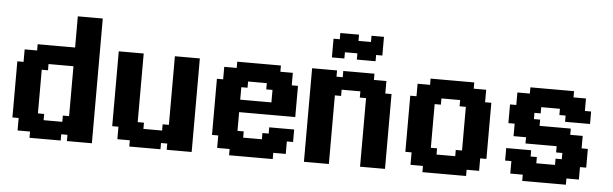

<svg xmlns="http://www.w3.org/2000/svg" viewBox="-43 -760 2881 902"><g transform="rotate(5 1397.0 -309.0)"><path d="M411.8 -588.2V-558.8H382.4V-588.2ZM382.4 -588.2V-558.8H352.9V-588.2ZM352.9 -588.2V-558.8H323.5V-588.2ZM323.5 -588.2V-558.8H294.1V-588.2ZM323.5 -558.8V-529.4H294.1V-558.8ZM323.5 -529.4V-500H294.1V-529.4ZM352.9 -529.4V-500H323.5V-529.4ZM382.4 -529.4V-500H352.9V-529.4ZM382.4 -558.8V-529.4H352.9V-558.8ZM411.8 -558.8V-529.4H382.4V-558.8ZM352.9 -558.8V-529.4H323.5V-558.8ZM411.8 -529.4V-500H382.4V-529.4ZM411.8 -500V-470.6H382.4V-500ZM411.8 -470.6V-441.2H382.4V-470.6ZM382.4 -470.6V-441.2H352.9V-470.6ZM352.9 -470.6V-441.2H323.5V-470.6ZM323.5 -470.6V-441.2H294.1V-470.6ZM323.5 -500V-470.6H294.1V-500ZM352.9 -500V-470.6H323.5V-500ZM382.4 -500V-470.6H352.9V-500ZM411.8 -441.2V-411.8H382.4V-441.2ZM382.4 -441.2V-411.8H352.9V-441.2ZM352.9 -441.2V-411.8H323.5V-441.2ZM411.8 -382.4V-352.9H382.4V-382.4ZM411.8 -411.8V-382.4H382.4V-411.8ZM352.9 -29.4V0H323.5V-29.4ZM382.4 -29.4V0H352.9V-29.4ZM411.8 -58.8V-29.4H382.4V-58.8ZM411.8 -88.2V-58.8H382.4V-88.2ZM411.8 -29.4V0H382.4V-29.4ZM264.7 -441.2V-411.8H235.3V-441.2ZM323.5 -441.2V-411.8H294.1V-441.2ZM235.3 -441.2V-411.8H205.9V-441.2ZM205.9 -441.2V-411.8H176.5V-441.2ZM176.5 -441.2V-411.8H147.1V-441.2ZM147.1 -441.2V-411.8H117.6V-441.2ZM117.6 -411.8V-382.4H88.2V-411.8ZM147.1 -411.8V-382.4H117.6V-411.8ZM147.1 -382.4V-352.9H117.6V-382.4ZM88.2 -411.8V-382.4H58.8V-411.8ZM88.2 -382.4V-352.9H58.8V-382.4ZM117.6 -382.4V-352.9H88.2V-382.4ZM147.1 -352.9V-323.5H117.6V-352.9ZM176.5 -352.9V-323.5H147.1V-352.9ZM117.6 -352.9V-323.5H88.2V-352.9ZM88.2 -352.9V-323.5H58.8V-352.9ZM58.8 -352.9V-323.5H29.4V-352.9ZM58.8 -323.5V-294.1H29.4V-323.5ZM58.8 -294.1V-264.7H29.4V-294.1ZM58.8 -264.7V-235.3H29.4V-264.7ZM58.8 -235.3V-205.9H29.4V-235.3ZM58.8 -205.9V-176.5H29.4V-205.9ZM58.8 -176.5V-147.1H29.4V-176.5ZM58.8 -147.1V-117.6H29.4V-147.1ZM58.8 -117.6V-88.2H29.4V-117.6ZM88.2 -117.6V-88.2H58.8V-117.6ZM88.2 -88.2V-58.8H58.8V-88.2ZM88.2 -58.8V-29.4H58.8V-58.8ZM117.6 -58.8V-29.4H88.2V-58.8ZM147.1 -58.8V-29.4H117.6V-58.8ZM176.5 -88.2V-58.8H147.1V-88.2ZM176.5 -117.6V-88.2H147.1V-117.6ZM147.1 -117.6V-88.2H117.6V-117.6ZM147.1 -88.2V-58.8H117.6V-88.2ZM117.6 -88.2V-58.8H88.2V-88.2ZM117.6 -117.6V-88.2H88.2V-117.6ZM117.6 -147.1V-117.6H88.2V-147.1ZM147.1 -147.1V-117.6H117.6V-147.1ZM147.1 -176.5V-147.1H117.6V-176.5ZM147.1 -205.9V-176.5H117.6V-205.9ZM147.1 -235.3V-205.9H117.6V-235.3ZM147.1 -264.7V-235.3H117.6V-264.7ZM147.1 -294.1V-264.7H117.6V-294.1ZM147.1 -323.5V-294.1H117.6V-323.5ZM117.6 -323.5V-294.1H88.2V-323.5ZM117.6 -294.1V-264.7H88.2V-294.1ZM117.6 -264.7V-235.3H88.2V-264.7ZM117.6 -235.3V-205.9H88.2V-235.3ZM117.6 -205.9V-176.5H88.2V-205.9ZM117.6 -176.5V-147.1H88.2V-176.5ZM88.2 -147.1V-117.6H58.8V-147.1ZM88.2 -176.5V-147.1H58.8V-176.5ZM88.2 -205.9V-176.5H58.8V-205.9ZM88.2 -235.3V-205.9H58.8V-235.3ZM88.2 -264.7V-235.3H58.8V-264.7ZM88.2 -294.1V-264.7H58.8V-294.1ZM88.2 -323.5V-294.1H58.8V-323.5ZM176.5 -58.8V-29.4H147.1V-58.8ZM176.5 -29.4V0H147.1V-29.4ZM147.1 -29.4V0H117.6V-29.4ZM205.9 -29.4V0H176.5V-29.4ZM235.3 -29.4V0H205.9V-29.4ZM264.7 -29.4V0H235.3V-29.4ZM323.5 -29.4V0H294.1V-29.4ZM323.5 -58.8V-29.4H294.1V-58.8ZM352.9 -58.8V-29.4H323.5V-58.8ZM382.4 -58.8V-29.4H352.9V-58.8ZM382.4 -294.1V-264.7H352.9V-294.1ZM382.4 -323.5V-294.1H352.9V-323.5ZM411.8 -352.9V-323.5H382.4V-352.9ZM382.4 -382.4V-352.9H352.9V-382.4ZM352.9 -411.8V-382.4H323.5V-411.8ZM323.5 -411.8V-382.4H294.1V-411.8ZM294.1 -411.8V-382.4H264.7V-411.8ZM294.1 -382.4V-352.9H264.7V-382.4ZM323.5 -352.9V-323.5H294.1V-352.9ZM352.9 -352.9V-323.5H323.5V-352.9ZM323.5 -323.5V-294.1H294.1V-323.5ZM323.5 -294.1V-264.7H294.1V-294.1ZM323.5 -264.7V-235.3H294.1V-264.7ZM264.7 -88.2V-58.8H235.3V-88.2ZM235.3 -88.2V-58.8H205.9V-88.2ZM205.9 -88.2V-58.8H176.5V-88.2ZM205.9 -58.8V-29.4H176.5V-58.8ZM235.3 -58.8V-29.4H205.9V-58.8ZM264.7 -58.8V-29.4H235.3V-58.8ZM294.1 -58.8V-29.4H264.7V-58.8ZM323.5 -88.2V-58.8H294.1V-88.2ZM352.9 -88.2V-58.8H323.5V-88.2ZM352.9 -294.1V-264.7H323.5V-294.1ZM352.9 -323.5V-294.1H323.5V-323.5ZM352.9 -382.4V-352.9H323.5V-382.4ZM323.5 -382.4V-352.9H294.1V-382.4ZM264.7 -411.8V-382.4H235.3V-411.8ZM235.3 -411.8V-382.4H205.9V-411.8ZM205.9 -411.8V-382.4H176.5V-411.8ZM176.5 -411.8V-382.4H147.1V-411.8ZM176.5 -382.4V-352.9H147.1V-382.4ZM205.9 -382.4V-352.9H176.5V-382.4ZM235.3 -382.4V-352.9H205.9V-382.4ZM264.7 -382.4V-352.9H235.3V-382.4ZM382.4 -411.8V-382.4H352.9V-411.8ZM382.4 -88.2V-58.8H352.9V-88.2ZM382.4 -352.9V-323.5H352.9V-352.9ZM411.8 -323.5V-294.1H382.4V-323.5ZM411.8 -294.1V-264.7H382.4V-294.1ZM411.8 -117.6V-88.2H382.4V-117.6ZM382.4 -117.6V-88.2H352.9V-117.6ZM352.9 -117.6V-88.2H323.5V-117.6ZM323.5 -117.6V-88.2H294.1V-117.6ZM352.9 -264.7V-235.3H323.5V-264.7ZM382.4 -264.7V-235.3H352.9V-264.7ZM411.8 -264.7V-235.3H382.4V-264.7ZM411.8 -235.3V-205.9H382.4V-235.3ZM411.8 -205.9V-176.5H382.4V-205.9ZM411.8 -176.5V-147.1H382.4V-176.5ZM382.4 -176.5V-147.1H352.9V-176.5ZM382.4 -147.1V-117.6H352.9V-147.1ZM352.9 -147.1V-117.6H323.5V-147.1ZM411.8 -147.1V-117.6H382.4V-147.1ZM323.5 -147.1V-117.6H294.1V-147.1ZM323.5 -176.5V-147.1H294.1V-176.5ZM323.5 -205.9V-176.5H294.1V-205.9ZM323.5 -235.3V-205.9H294.1V-235.3ZM352.9 -235.3V-205.9H323.5V-235.3ZM382.4 -235.3V-205.9H352.9V-235.3ZM382.4 -205.9V-176.5H352.9V-205.9ZM352.9 -176.5V-147.1H323.5V-176.5ZM352.9 -205.9V-176.5H323.5V-205.9ZM264.7 -441.2H294.1V-411.8H264.7ZM264.7 -88.2H294.1V-58.8H264.7ZM264.7 -117.6H294.1V-88.2H264.7Z M882.4 0H852.9V-29.4H882.4ZM852.9 0H823.5V-29.4H852.9ZM823.5 0H794.1V-29.4H823.5ZM882.4 -58.8H852.9V-88.2H882.4ZM882.4 -29.4H852.9V-58.8H882.4ZM823.5 -411.8H794.1V-441.2H823.5ZM852.9 -411.8H823.5V-441.2H852.9ZM882.4 -382.4H852.9V-411.8H882.4ZM882.4 -352.9H852.9V-382.4H882.4ZM882.4 -411.8H852.9V-441.2H882.4ZM735.3 0H705.9V-29.4H735.3ZM794.1 0H764.7V-29.4H794.1ZM705.9 0H676.5V-29.4H705.9ZM676.5 0H647.1V-29.4H676.5ZM647.1 0H617.6V-29.4H647.1ZM617.6 0H588.2V-29.4H617.6ZM588.2 -29.4H558.8V-58.8H588.2ZM617.6 -29.4H588.2V-58.8H617.6ZM617.6 -58.8H588.2V-88.2H617.6ZM558.8 -29.4H529.4V-58.8H558.8ZM558.8 -58.8H529.4V-88.2H558.8ZM588.2 -58.8H558.8V-88.2H588.2ZM617.6 -88.2H588.2V-117.6H617.6ZM647.1 -88.2H617.6V-117.6H647.1ZM588.2 -88.2H558.8V-117.6H588.2ZM558.8 -88.2H529.4V-117.6H558.8ZM529.4 -88.2H500V-117.6H529.4ZM529.4 -117.6H500V-147.1H529.4ZM529.4 -147.1H500V-176.5H529.4ZM529.4 -176.5H500V-205.9H529.4ZM529.4 -205.9H500V-235.3H529.4ZM529.4 -235.3H500V-264.7H529.4ZM529.4 -264.7H500V-294.1H529.4ZM529.4 -294.1H500V-323.5H529.4ZM529.4 -323.5H500V-352.9H529.4ZM558.8 -323.5H529.4V-352.9H558.8ZM558.8 -352.9H529.4V-382.4H558.8ZM558.8 -382.4H529.4V-411.8H558.8ZM588.2 -382.4H558.8V-411.8H588.2ZM617.6 -382.4H588.2V-411.8H617.6ZM617.6 -323.5H588.2V-352.9H617.6ZM617.6 -352.9H588.2V-382.4H617.6ZM588.2 -352.9H558.8V-382.4H588.2ZM588.2 -323.5H558.8V-352.9H588.2ZM588.2 -294.1H558.8V-323.5H588.2ZM617.6 -294.1H588.2V-323.5H617.6ZM617.6 -264.7H588.2V-294.1H617.6ZM617.6 -235.3H588.2V-264.7H617.6ZM617.6 -205.9H588.2V-235.3H617.6ZM617.6 -176.5H588.2V-205.9H617.6ZM617.6 -147.1H588.2V-176.5H617.6ZM617.6 -117.6H588.2V-147.1H617.6ZM588.2 -117.6H558.8V-147.1H588.2ZM588.2 -147.1H558.8V-176.5H588.2ZM588.2 -176.5H558.8V-205.9H588.2ZM588.2 -205.9H558.8V-235.3H588.2ZM588.2 -235.3H558.8V-264.7H588.2ZM588.2 -264.7H558.8V-294.1H588.2ZM558.8 -294.1H529.4V-323.5H558.8ZM558.8 -264.7H529.4V-294.1H558.8ZM558.8 -235.3H529.4V-264.7H558.8ZM558.8 -205.9H529.4V-235.3H558.8ZM558.8 -176.5H529.4V-205.9H558.8ZM558.8 -147.1H529.4V-176.5H558.8ZM558.8 -117.6H529.4V-147.1H558.8ZM617.6 -411.8H588.2V-441.2H617.6ZM794.1 -411.8H764.7V-441.2H794.1ZM794.1 -382.4H764.7V-411.8H794.1ZM823.5 -382.4H794.1V-411.8H823.5ZM852.9 -382.4H823.5V-411.8H852.9ZM852.9 -147.1H823.5V-176.5H852.9ZM852.9 -117.6H823.5V-147.1H852.9ZM882.4 -88.2H852.9V-117.6H882.4ZM852.9 -58.8H823.5V-88.2H852.9ZM823.5 -29.4H794.1V-58.8H823.5ZM794.1 -29.4H764.7V-58.8H794.1ZM764.7 -29.4H735.3V-58.8H764.7ZM764.7 -58.8H735.3V-88.2H764.7ZM764.7 -88.2H735.3V-117.6H764.7ZM794.1 -88.2H764.7V-117.6H794.1ZM823.5 -88.2H794.1V-117.6H823.5ZM794.1 -117.6H764.7V-147.1H794.1ZM794.1 -147.1H764.7V-176.5H794.1ZM794.1 -176.5H764.7V-205.9H794.1ZM794.1 -352.9H764.7V-382.4H794.1ZM823.5 -352.9H794.1V-382.4H823.5ZM823.5 -147.1H794.1V-176.5H823.5ZM823.5 -117.6H794.1V-147.1H823.5ZM823.5 -58.8H794.1V-88.2H823.5ZM794.1 -58.8H764.7V-88.2H794.1ZM735.3 -29.4H705.9V-58.8H735.3ZM705.9 -29.4H676.5V-58.8H705.9ZM676.5 -29.4H647.1V-58.8H676.5ZM647.1 -29.4H617.6V-58.8H647.1ZM647.1 -58.8H617.6V-88.2H647.1ZM676.5 -58.8H647.1V-88.2H676.5ZM705.9 -58.8H676.5V-88.2H705.9ZM735.3 -58.8H705.9V-88.2H735.3ZM852.9 -29.4H823.5V-58.8H852.9ZM852.9 -352.9H823.5V-382.4H852.9ZM852.9 -88.2H823.5V-117.6H852.9ZM882.4 -117.6H852.9V-147.1H882.4ZM882.4 -147.1H852.9V-176.5H882.4ZM882.4 -323.5H852.9V-352.9H882.4ZM852.9 -323.5H823.5V-352.9H852.9ZM823.5 -323.5H794.1V-352.9H823.5ZM794.1 -323.5H764.7V-352.9H794.1ZM823.5 -176.5H794.1V-205.9H823.5ZM852.9 -176.5H823.5V-205.9H852.9ZM882.4 -176.5H852.9V-205.9H882.4ZM882.4 -205.9H852.9V-235.3H882.4ZM882.4 -235.3H852.9V-264.7H882.4ZM882.4 -264.7H852.9V-294.1H882.4ZM852.9 -264.7H823.5V-294.1H852.9ZM852.9 -294.1H823.5V-323.5H852.9ZM823.5 -294.1H794.1V-323.5H823.5ZM882.4 -294.1H852.9V-323.5H882.4ZM794.1 -294.1H764.7V-323.5H794.1ZM794.1 -264.7H764.7V-294.1H794.1ZM794.1 -235.3H764.7V-264.7H794.1ZM794.1 -205.9H764.7V-235.3H794.1ZM823.5 -205.9H794.1V-235.3H823.5ZM852.9 -205.9H823.5V-235.3H852.9ZM852.9 -235.3H823.5V-264.7H852.9ZM823.5 -264.7H794.1V-294.1H823.5ZM823.5 -235.3H794.1V-264.7H823.5ZM588.2 -411.8H558.8V-441.2H588.2ZM558.8 -411.8H529.4V-441.2H558.8ZM529.4 -411.8H500V-441.2H529.4ZM529.4 -382.4H500V-411.8H529.4ZM529.4 -352.9H500V-382.4H529.4Z M1088.2 -441.2H1117.6V-411.8H1088.2ZM1117.6 -441.2H1147.1V-411.8H1117.6ZM1058.8 -441.2H1088.2V-411.8H1058.8ZM1147.1 -441.2H1176.5V-411.8H1147.1ZM1176.5 -441.2H1205.9V-411.8H1176.5ZM1205.9 -441.2H1235.3V-411.8H1205.9ZM1235.3 -441.2H1264.7V-411.8H1235.3ZM1264.7 -411.8H1294.1V-382.4H1264.7ZM1235.3 -411.8H1264.7V-382.4H1235.3ZM1235.3 -382.4H1264.7V-352.9H1235.3ZM1294.1 -411.8H1323.5V-382.4H1294.1ZM1294.1 -382.4H1323.5V-352.9H1294.1ZM1264.7 -382.4H1294.1V-352.9H1264.7ZM1235.3 -352.9H1264.7V-323.5H1235.3ZM1205.9 -352.9H1235.3V-323.5H1205.9ZM1264.7 -352.9H1294.1V-323.5H1264.7ZM1294.1 -352.9H1323.5V-323.5H1294.1ZM1323.5 -352.9H1352.9V-323.5H1323.5ZM1323.5 -323.5H1352.9V-294.1H1323.5ZM1323.5 -147.1H1352.9V-117.6H1323.5ZM1323.5 -117.6H1352.9V-88.2H1323.5ZM1294.1 -117.6H1323.5V-88.2H1294.1ZM1294.1 -88.2H1323.5V-58.8H1294.1ZM1294.1 -58.8H1323.5V-29.4H1294.1ZM1264.7 -58.8H1294.1V-29.4H1264.7ZM1235.3 -58.8H1264.7V-29.4H1235.3ZM1205.9 -88.2H1235.3V-58.8H1205.9ZM1205.9 -117.6H1235.3V-88.2H1205.9ZM1235.3 -117.6H1264.7V-88.2H1235.3ZM1235.3 -88.2H1264.7V-58.8H1235.3ZM1264.7 -88.2H1294.1V-58.8H1264.7ZM1264.7 -117.6H1294.1V-88.2H1264.7ZM1264.7 -147.1H1294.1V-117.6H1264.7ZM1235.3 -147.1H1264.7V-117.6H1235.3ZM1235.3 -323.5H1264.7V-294.1H1235.3ZM1264.7 -323.5H1294.1V-294.1H1264.7ZM1294.1 -147.1H1323.5V-117.6H1294.1ZM1294.1 -323.5H1323.5V-294.1H1294.1ZM1205.9 -58.8H1235.3V-29.4H1205.9ZM1205.9 -29.4H1235.3V0H1205.9ZM1235.3 -29.4H1264.7V0H1235.3ZM1176.5 -29.4H1205.9V0H1176.5ZM1147.1 -29.4H1176.5V0H1147.1ZM1117.6 -29.4H1147.1V0H1117.6ZM1088.2 -29.4H1117.6V0H1088.2ZM1058.8 -29.4H1088.2V0H1058.8ZM1058.8 -58.8H1088.2V-29.4H1058.8ZM1029.4 -58.8H1058.8V-29.4H1029.4ZM1000 -58.8H1029.4V-29.4H1000ZM1000 -88.2H1029.4V-58.8H1000ZM970.6 -117.6H1000V-88.2H970.6ZM1000 -117.6H1029.4V-88.2H1000ZM970.6 -147.1H1000V-117.6H970.6ZM970.6 -176.5H1000V-147.1H970.6ZM970.6 -205.9H1000V-176.5H970.6ZM970.6 -235.3H1000V-205.9H970.6ZM970.6 -264.7H1000V-235.3H970.6ZM970.6 -294.1H1000V-264.7H970.6ZM1000 -294.1H1029.4V-264.7H1000ZM1000 -323.5H1029.4V-294.1H1000ZM970.6 -323.5H1000V-294.1H970.6ZM970.6 -352.9H1000V-323.5H970.6ZM1000 -352.9H1029.4V-323.5H1000ZM1000 -382.4H1029.4V-352.9H1000ZM1000 -411.8H1029.4V-382.4H1000ZM1029.4 -411.8H1058.8V-382.4H1029.4ZM1058.8 -411.8H1088.2V-382.4H1058.8ZM1088.2 -411.8H1117.6V-382.4H1088.2ZM1088.2 -382.4H1117.6V-352.9H1088.2ZM1088.2 -352.9H1117.6V-323.5H1088.2ZM1058.8 -352.9H1088.2V-323.5H1058.8ZM1029.4 -352.9H1058.8V-323.5H1029.4ZM1058.8 -323.5H1088.2V-294.1H1058.8ZM1058.8 -294.1H1088.2V-264.7H1058.8ZM1058.8 -264.7H1088.2V-235.3H1058.8ZM1058.8 -235.3H1088.2V-205.9H1058.8ZM1058.8 -205.9H1088.2V-176.5H1058.8ZM1058.8 -176.5H1088.2V-147.1H1058.8ZM1058.8 -147.1H1088.2V-117.6H1058.8ZM1058.8 -117.6H1088.2V-88.2H1058.8ZM1088.2 -117.6H1117.6V-88.2H1088.2ZM1088.2 -88.2H1117.6V-58.8H1088.2ZM1117.6 -88.2H1147.1V-58.8H1117.6ZM1147.1 -88.2H1176.5V-58.8H1147.1ZM1176.5 -88.2H1205.9V-58.8H1176.5ZM1176.5 -58.8H1205.9V-29.4H1176.5ZM1147.1 -58.8H1176.5V-29.4H1147.1ZM1117.6 -58.8H1147.1V-29.4H1117.6ZM1088.2 -58.8H1117.6V-29.4H1088.2ZM1058.8 -88.2H1088.2V-58.8H1058.8ZM1029.4 -88.2H1058.8V-58.8H1029.4ZM1029.4 -117.6H1058.8V-88.2H1029.4ZM1029.4 -147.1H1058.8V-117.6H1029.4ZM1029.4 -176.5H1058.8V-147.1H1029.4ZM1000 -176.5H1029.4V-147.1H1000ZM1000 -147.1H1029.4V-117.6H1000ZM1000 -205.9H1029.4V-176.5H1000ZM1000 -235.3H1029.4V-205.9H1000ZM1000 -264.7H1029.4V-235.3H1000ZM1029.4 -264.7H1058.8V-235.3H1029.4ZM1029.4 -235.3H1058.8V-205.9H1029.4ZM1029.4 -205.9H1058.8V-176.5H1029.4ZM1029.4 -294.1H1058.8V-264.7H1029.4ZM1029.4 -323.5H1058.8V-294.1H1029.4ZM1029.4 -382.4H1058.8V-352.9H1029.4ZM1058.8 -382.4H1088.2V-352.9H1058.8ZM1117.6 -411.8H1147.1V-382.4H1117.6ZM1147.1 -411.8H1176.5V-382.4H1147.1ZM1176.5 -411.8H1205.9V-382.4H1176.5ZM1205.9 -411.8H1235.3V-382.4H1205.9ZM1205.9 -382.4H1235.3V-352.9H1205.9ZM1176.5 -382.4H1205.9V-352.9H1176.5ZM1147.1 -382.4H1176.5V-352.9H1147.1ZM1117.6 -382.4H1147.1V-352.9H1117.6ZM1323.5 -294.1H1352.9V-264.7H1323.5ZM1294.1 -294.1H1323.5V-264.7H1294.1ZM1264.7 -294.1H1294.1V-264.7H1264.7ZM1235.3 -294.1H1264.7V-264.7H1235.3ZM1323.5 -264.7H1352.9V-235.3H1323.5ZM1294.1 -264.7H1323.5V-235.3H1294.1ZM1264.7 -264.7H1294.1V-235.3H1264.7ZM1235.3 -264.7H1264.7V-235.3H1235.3ZM1205.9 -264.7H1235.3V-235.3H1205.9ZM1176.5 -264.7H1205.9V-235.3H1176.5ZM1147.1 -264.7H1176.5V-235.3H1147.1ZM1117.6 -264.7H1147.1V-235.3H1117.6ZM1088.2 -264.7H1117.6V-235.3H1088.2ZM1088.2 -235.3H1117.6V-205.9H1088.2ZM1117.6 -235.3H1147.1V-205.9H1117.6ZM1147.1 -235.3H1176.5V-205.9H1147.1ZM1176.5 -235.3H1205.9V-205.9H1176.5ZM1205.9 -235.3H1235.3V-205.9H1205.9ZM1235.3 -235.3H1264.7V-205.9H1235.3ZM1264.7 -235.3H1294.1V-205.9H1264.7ZM1294.1 -235.3H1323.5V-205.9H1294.1ZM1323.5 -235.3H1352.9V-205.9H1323.5Z M1411.8 -441.2H1441.2V-411.8H1411.8ZM1441.2 -441.2H1470.6V-411.8H1441.2ZM1470.6 -441.2H1500V-411.8H1470.6ZM1411.8 -382.4H1441.2V-352.9H1411.8ZM1411.8 -411.8H1441.2V-382.4H1411.8ZM1470.6 -29.4H1500V0H1470.6ZM1441.2 -29.4H1470.6V0H1441.2ZM1411.8 -58.8H1441.2V-29.4H1411.8ZM1411.8 -88.2H1441.2V-58.8H1411.8ZM1411.8 -29.4H1441.2V0H1411.8ZM1558.8 -441.2H1588.2V-411.8H1558.8ZM1500 -441.2H1529.4V-411.8H1500ZM1588.2 -441.2H1617.6V-411.8H1588.2ZM1617.6 -441.2H1647.1V-411.8H1617.6ZM1647.1 -441.2H1676.5V-411.8H1647.1ZM1676.5 -441.2H1705.9V-411.8H1676.5ZM1705.9 -411.8H1735.3V-382.4H1705.9ZM1676.5 -411.8H1705.9V-382.4H1676.5ZM1676.5 -382.4H1705.9V-352.9H1676.5ZM1735.3 -411.8H1764.7V-382.4H1735.3ZM1735.3 -382.4H1764.7V-352.9H1735.3ZM1705.9 -382.4H1735.3V-352.9H1705.9ZM1676.5 -352.9H1705.9V-323.5H1676.5ZM1647.1 -352.9H1676.5V-323.5H1647.1ZM1705.9 -352.9H1735.3V-323.5H1705.9ZM1735.3 -352.9H1764.7V-323.5H1735.3ZM1764.7 -352.9H1794.1V-323.5H1764.7ZM1764.7 -323.5H1794.1V-294.1H1764.7ZM1764.7 -294.1H1794.1V-264.7H1764.7ZM1764.7 -264.7H1794.1V-235.3H1764.7ZM1764.7 -235.3H1794.1V-205.9H1764.7ZM1764.7 -205.9H1794.1V-176.5H1764.7ZM1764.7 -176.5H1794.1V-147.1H1764.7ZM1764.7 -147.1H1794.1V-117.6H1764.7ZM1764.7 -117.6H1794.1V-88.2H1764.7ZM1735.3 -117.6H1764.7V-88.2H1735.3ZM1735.3 -88.2H1764.7V-58.8H1735.3ZM1735.3 -58.8H1764.7V-29.4H1735.3ZM1705.9 -58.8H1735.3V-29.4H1705.9ZM1676.5 -58.8H1705.9V-29.4H1676.5ZM1676.5 -117.6H1705.9V-88.2H1676.5ZM1676.5 -88.2H1705.9V-58.8H1676.5ZM1705.9 -88.2H1735.3V-58.8H1705.9ZM1705.9 -117.6H1735.3V-88.2H1705.9ZM1705.9 -147.1H1735.3V-117.6H1705.9ZM1676.5 -147.1H1705.9V-117.6H1676.5ZM1676.5 -176.5H1705.9V-147.1H1676.5ZM1676.5 -205.9H1705.9V-176.5H1676.5ZM1676.5 -235.3H1705.9V-205.9H1676.5ZM1676.5 -264.7H1705.9V-235.3H1676.5ZM1676.5 -294.1H1705.9V-264.7H1676.5ZM1676.5 -323.5H1705.9V-294.1H1676.5ZM1705.9 -323.5H1735.3V-294.1H1705.9ZM1705.9 -294.1H1735.3V-264.7H1705.9ZM1705.9 -264.7H1735.3V-235.3H1705.9ZM1705.9 -235.3H1735.3V-205.9H1705.9ZM1705.9 -205.9H1735.3V-176.5H1705.9ZM1705.9 -176.5H1735.3V-147.1H1705.9ZM1735.3 -147.1H1764.7V-117.6H1735.3ZM1735.3 -176.5H1764.7V-147.1H1735.3ZM1735.3 -205.9H1764.7V-176.5H1735.3ZM1735.3 -235.3H1764.7V-205.9H1735.3ZM1735.3 -264.7H1764.7V-235.3H1735.3ZM1735.3 -294.1H1764.7V-264.7H1735.3ZM1735.3 -323.5H1764.7V-294.1H1735.3ZM1676.5 -29.4H1705.9V0H1676.5ZM1500 -29.4H1529.4V0H1500ZM1500 -58.8H1529.4V-29.4H1500ZM1470.6 -58.8H1500V-29.4H1470.6ZM1441.2 -58.8H1470.6V-29.4H1441.2ZM1441.2 -294.1H1470.6V-264.7H1441.2ZM1441.2 -323.5H1470.6V-294.1H1441.2ZM1411.8 -352.9H1441.2V-323.5H1411.8ZM1441.2 -382.4H1470.6V-352.9H1441.2ZM1470.6 -411.8H1500V-382.4H1470.6ZM1500 -411.8H1529.4V-382.4H1500ZM1529.4 -411.8H1558.8V-382.4H1529.4ZM1529.4 -382.4H1558.8V-352.9H1529.4ZM1529.4 -352.9H1558.8V-323.5H1529.4ZM1500 -352.9H1529.4V-323.5H1500ZM1470.6 -352.9H1500V-323.5H1470.6ZM1500 -323.5H1529.4V-294.1H1500ZM1500 -294.1H1529.4V-264.7H1500ZM1500 -264.7H1529.4V-235.3H1500ZM1500 -88.2H1529.4V-58.8H1500ZM1470.6 -88.2H1500V-58.8H1470.6ZM1470.6 -294.1H1500V-264.7H1470.6ZM1470.6 -323.5H1500V-294.1H1470.6ZM1470.6 -382.4H1500V-352.9H1470.6ZM1500 -382.4H1529.4V-352.9H1500ZM1558.8 -411.8H1588.2V-382.4H1558.8ZM1588.2 -411.8H1617.6V-382.4H1588.2ZM1617.6 -411.8H1647.1V-382.4H1617.6ZM1647.1 -411.8H1676.5V-382.4H1647.1ZM1647.1 -382.4H1676.5V-352.9H1647.1ZM1617.6 -382.4H1647.1V-352.9H1617.6ZM1588.2 -382.4H1617.6V-352.9H1588.2ZM1558.8 -382.4H1588.2V-352.9H1558.8ZM1441.2 -411.8H1470.6V-382.4H1441.2ZM1441.2 -88.2H1470.6V-58.8H1441.2ZM1441.2 -352.9H1470.6V-323.5H1441.2ZM1411.8 -323.5H1441.2V-294.1H1411.8ZM1411.8 -294.1H1441.2V-264.7H1411.8ZM1411.8 -117.6H1441.2V-88.2H1411.8ZM1441.2 -117.6H1470.6V-88.2H1441.2ZM1470.6 -117.6H1500V-88.2H1470.6ZM1500 -117.6H1529.4V-88.2H1500ZM1470.6 -264.7H1500V-235.3H1470.6ZM1441.2 -264.7H1470.6V-235.3H1441.2ZM1411.8 -264.7H1441.2V-235.3H1411.8ZM1411.8 -235.3H1441.2V-205.9H1411.8ZM1411.8 -205.9H1441.2V-176.5H1411.8ZM1411.8 -176.5H1441.2V-147.1H1411.8ZM1441.2 -176.5H1470.6V-147.1H1441.2ZM1441.2 -147.1H1470.6V-117.6H1441.2ZM1470.6 -147.1H1500V-117.6H1470.6ZM1411.8 -147.1H1441.2V-117.6H1411.8ZM1500 -147.1H1529.4V-117.6H1500ZM1500 -176.5H1529.4V-147.1H1500ZM1500 -205.9H1529.4V-176.5H1500ZM1500 -235.3H1529.4V-205.9H1500ZM1470.6 -235.3H1500V-205.9H1470.6ZM1441.2 -235.3H1470.6V-205.9H1441.2ZM1441.2 -205.9H1470.6V-176.5H1441.2ZM1470.6 -176.5H1500V-147.1H1470.6ZM1470.6 -205.9H1500V-176.5H1470.6ZM1705.9 -29.4H1735.3V0H1705.9ZM1735.3 -29.4H1764.7V0H1735.3ZM1764.7 -29.4H1794.1V0H1764.7ZM1764.7 -58.8H1794.1V-29.4H1764.7ZM1764.7 -88.2H1794.1V-58.8H1764.7ZM1500 -529.4H1529.4V-500H1500ZM1500 -558.8H1529.4V-529.4H1500ZM1529.4 -558.8H1558.8V-529.4H1529.4ZM1529.4 -588.2H1558.8V-558.8H1529.4ZM1558.8 -588.2H1588.2V-558.8H1558.8ZM1558.8 -558.8H1588.2V-529.4H1558.8ZM1588.2 -558.8H1617.6V-529.4H1588.2ZM1617.6 -558.8H1647.1V-529.4H1617.6ZM1647.1 -558.8H1676.5V-529.4H1647.1ZM1647.1 -588.2H1676.5V-558.8H1647.1ZM1676.5 -588.2H1705.9V-558.8H1676.5ZM1647.1 -529.4H1676.5V-500H1647.1ZM1617.6 -529.4H1647.1V-500H1617.6ZM1676.5 -558.8H1705.9V-529.4H1676.5ZM1529.4 -529.4H1558.8V-500H1529.4ZM1588.2 -588.2H1617.6V-558.8H1588.2ZM1617.6 -588.2H1647.1V-558.8H1617.6ZM1558.8 -617.6H1588.2V-588.2H1558.8ZM1529.4 -617.6H1558.8V-588.2H1529.4ZM1500 -588.2H1529.4V-558.8H1500ZM1588.2 -617.6H1617.6V-588.2H1588.2ZM1676.5 -529.4H1705.9V-500H1676.5ZM1676.5 -617.6H1705.9V-588.2H1676.5ZM1705.9 -617.6H1735.3V-588.2H1705.9ZM1705.9 -588.2H1735.3V-558.8H1705.9ZM1705.9 -558.8H1735.3V-529.4H1705.9Z M2000 -441.2H2029.4V-411.8H2000ZM2029.4 -441.2H2058.8V-411.8H2029.4ZM1970.6 -441.2H2000V-411.8H1970.6ZM2058.8 -441.2H2088.2V-411.8H2058.8ZM2088.2 -441.2H2117.6V-411.8H2088.2ZM2117.6 -441.2H2147.1V-411.8H2117.6ZM2147.1 -441.2H2176.5V-411.8H2147.1ZM2176.5 -411.8H2205.9V-382.4H2176.5ZM2147.1 -411.8H2176.5V-382.4H2147.1ZM2147.1 -382.4H2176.5V-352.9H2147.1ZM2205.9 -411.8H2235.3V-382.4H2205.9ZM2205.9 -382.4H2235.3V-352.9H2205.9ZM2176.5 -382.4H2205.9V-352.9H2176.5ZM2147.1 -352.9H2176.5V-323.5H2147.1ZM2117.6 -352.9H2147.1V-323.5H2117.6ZM2176.5 -352.9H2205.9V-323.5H2176.5ZM2205.9 -352.9H2235.3V-323.5H2205.9ZM2235.3 -352.9H2264.7V-323.5H2235.3ZM2235.3 -323.5H2264.7V-294.1H2235.3ZM2235.3 -294.1H2264.7V-264.7H2235.3ZM2235.3 -264.7H2264.7V-235.3H2235.3ZM2235.3 -235.3H2264.7V-205.9H2235.3ZM2235.3 -205.9H2264.7V-176.5H2235.3ZM2235.3 -176.5H2264.7V-147.1H2235.3ZM2235.3 -147.1H2264.7V-117.6H2235.3ZM2235.3 -117.6H2264.7V-88.2H2235.3ZM2205.9 -117.6H2235.3V-88.2H2205.9ZM2205.9 -88.2H2235.3V-58.8H2205.9ZM2205.9 -58.8H2235.3V-29.4H2205.9ZM2176.5 -58.8H2205.9V-29.4H2176.5ZM2147.1 -58.8H2176.5V-29.4H2147.1ZM2117.6 -88.2H2147.1V-58.8H2117.6ZM2117.6 -117.6H2147.1V-88.2H2117.6ZM2147.1 -117.6H2176.5V-88.2H2147.1ZM2147.1 -88.2H2176.5V-58.8H2147.1ZM2176.5 -88.2H2205.9V-58.8H2176.5ZM2176.5 -117.6H2205.9V-88.2H2176.5ZM2176.5 -147.1H2205.9V-117.6H2176.5ZM2147.1 -147.1H2176.5V-117.6H2147.1ZM2147.1 -176.5H2176.5V-147.1H2147.1ZM2147.1 -205.9H2176.5V-176.5H2147.1ZM2147.1 -235.3H2176.5V-205.9H2147.1ZM2147.1 -264.7H2176.5V-235.3H2147.1ZM2147.1 -294.1H2176.5V-264.7H2147.1ZM2147.1 -323.5H2176.5V-294.1H2147.1ZM2176.5 -323.5H2205.9V-294.1H2176.5ZM2176.5 -294.1H2205.9V-264.7H2176.5ZM2176.5 -264.7H2205.9V-235.3H2176.5ZM2176.5 -235.3H2205.9V-205.9H2176.5ZM2176.5 -205.9H2205.9V-176.5H2176.5ZM2176.5 -176.5H2205.9V-147.1H2176.5ZM2205.9 -147.1H2235.3V-117.6H2205.9ZM2205.9 -176.5H2235.3V-147.1H2205.9ZM2205.9 -205.9H2235.3V-176.5H2205.9ZM2205.9 -235.3H2235.3V-205.9H2205.9ZM2205.9 -264.7H2235.3V-235.3H2205.9ZM2205.9 -294.1H2235.3V-264.7H2205.9ZM2205.9 -323.5H2235.3V-294.1H2205.9ZM2117.6 -58.8H2147.1V-29.4H2117.6ZM2117.6 -29.4H2147.1V0H2117.6ZM2147.1 -29.4H2176.5V0H2147.1ZM2088.2 -29.4H2117.6V0H2088.2ZM2058.8 -29.4H2088.2V0H2058.8ZM2029.4 -29.4H2058.8V0H2029.4ZM2000 -29.4H2029.4V0H2000ZM1970.6 -29.4H2000V0H1970.6ZM1970.6 -58.8H2000V-29.4H1970.6ZM1941.2 -58.8H1970.6V-29.4H1941.2ZM1911.8 -58.8H1941.2V-29.4H1911.8ZM1911.8 -88.2H1941.2V-58.8H1911.8ZM1882.4 -117.6H1911.8V-88.2H1882.4ZM1911.8 -117.6H1941.2V-88.2H1911.8ZM1882.4 -147.1H1911.8V-117.6H1882.4ZM1882.4 -176.5H1911.8V-147.1H1882.4ZM1882.4 -205.9H1911.8V-176.5H1882.4ZM1882.4 -235.3H1911.8V-205.9H1882.4ZM1882.4 -264.7H1911.8V-235.3H1882.4ZM1882.4 -294.1H1911.8V-264.7H1882.4ZM1911.8 -294.1H1941.2V-264.7H1911.8ZM1911.8 -323.5H1941.2V-294.1H1911.8ZM1882.4 -323.5H1911.8V-294.1H1882.4ZM1882.4 -352.9H1911.8V-323.5H1882.4ZM1911.8 -352.9H1941.2V-323.5H1911.8ZM1911.8 -382.4H1941.2V-352.9H1911.8ZM1911.8 -411.8H1941.2V-382.4H1911.8ZM1941.2 -411.8H1970.6V-382.4H1941.2ZM1970.6 -411.8H2000V-382.4H1970.6ZM2000 -411.8H2029.4V-382.4H2000ZM2000 -382.4H2029.4V-352.9H2000ZM2000 -352.9H2029.4V-323.5H2000ZM1970.6 -352.9H2000V-323.5H1970.6ZM1941.2 -352.9H1970.6V-323.5H1941.2ZM1970.6 -323.5H2000V-294.1H1970.6ZM1970.6 -294.1H2000V-264.7H1970.6ZM1970.6 -264.7H2000V-235.3H1970.6ZM1970.6 -235.3H2000V-205.9H1970.6ZM1970.6 -205.9H2000V-176.5H1970.6ZM1970.6 -176.5H2000V-147.1H1970.6ZM1970.6 -147.1H2000V-117.6H1970.6ZM1970.6 -117.6H2000V-88.2H1970.6ZM2000 -117.6H2029.4V-88.2H2000ZM2000 -88.2H2029.4V-58.8H2000ZM2029.4 -88.2H2058.8V-58.8H2029.4ZM2058.8 -88.2H2088.2V-58.8H2058.8ZM2088.2 -88.2H2117.6V-58.8H2088.2ZM2088.2 -58.8H2117.6V-29.4H2088.2ZM2058.8 -58.8H2088.2V-29.4H2058.8ZM2029.4 -58.8H2058.8V-29.4H2029.4ZM2000 -58.8H2029.4V-29.4H2000ZM1970.6 -88.2H2000V-58.8H1970.6ZM1941.2 -88.2H1970.6V-58.8H1941.2ZM1941.2 -117.6H1970.6V-88.2H1941.2ZM1941.2 -147.1H1970.6V-117.6H1941.2ZM1941.2 -176.5H1970.6V-147.1H1941.2ZM1911.8 -176.5H1941.2V-147.1H1911.8ZM1911.8 -147.1H1941.2V-117.6H1911.8ZM1911.8 -205.9H1941.2V-176.5H1911.8ZM1911.8 -235.3H1941.2V-205.9H1911.8ZM1911.8 -264.7H1941.2V-235.3H1911.8ZM1941.2 -264.7H1970.6V-235.3H1941.2ZM1941.2 -235.3H1970.6V-205.9H1941.2ZM1941.2 -205.9H1970.6V-176.5H1941.2ZM1941.2 -294.1H1970.6V-264.7H1941.2ZM1941.2 -323.5H1970.6V-294.1H1941.2ZM1941.2 -382.4H1970.6V-352.9H1941.2ZM1970.6 -382.4H2000V-352.9H1970.6ZM2029.4 -411.8H2058.8V-382.4H2029.4ZM2058.8 -411.8H2088.2V-382.4H2058.8ZM2088.2 -411.8H2117.6V-382.4H2088.2ZM2117.6 -411.8H2147.1V-382.4H2117.6ZM2117.6 -382.4H2147.1V-352.9H2117.6ZM2088.2 -382.4H2117.6V-352.9H2088.2ZM2058.8 -382.4H2088.2V-352.9H2058.8ZM2029.4 -382.4H2058.8V-352.9H2029.4Z M2676.5 -352.9H2705.9V-323.5H2676.5ZM2647.1 -352.9H2676.5V-323.5H2647.1ZM2617.6 -352.9H2647.1V-323.5H2617.6ZM2617.6 -382.4H2647.1V-352.9H2617.6ZM2588.2 -382.4H2617.6V-352.9H2588.2ZM2647.1 -382.4H2676.5V-352.9H2647.1ZM2676.5 -382.4H2705.9V-352.9H2676.5ZM2647.1 -411.8H2676.5V-382.4H2647.1ZM2617.6 -411.8H2647.1V-382.4H2617.6ZM2588.2 -411.8H2617.6V-382.4H2588.2ZM2588.2 -441.2H2617.6V-411.8H2588.2ZM2617.6 -441.2H2647.1V-411.8H2617.6ZM2558.8 -441.2H2588.2V-411.8H2558.8ZM2529.4 -441.2H2558.8V-411.8H2529.4ZM2500 -441.2H2529.4V-411.8H2500ZM2470.6 -411.8H2500V-382.4H2470.6ZM2441.2 -411.8H2470.6V-382.4H2441.2ZM2441.2 -441.2H2470.6V-411.8H2441.2ZM2470.6 -441.2H2500V-411.8H2470.6ZM2500 -411.8H2529.4V-382.4H2500ZM2500 -382.4H2529.4V-352.9H2500ZM2529.4 -382.4H2558.8V-352.9H2529.4ZM2558.8 -382.4H2588.2V-352.9H2558.8ZM2558.8 -411.8H2588.2V-382.4H2558.8ZM2529.4 -411.8H2558.8V-382.4H2529.4ZM2470.6 -382.4H2500V-352.9H2470.6ZM2441.2 -382.4H2470.6V-352.9H2441.2ZM2411.8 -382.4H2441.2V-352.9H2411.8ZM2382.4 -382.4H2411.8V-352.9H2382.4ZM2382.4 -411.8H2411.8V-382.4H2382.4ZM2411.8 -411.8H2441.2V-382.4H2411.8ZM2441.2 -352.9H2470.6V-323.5H2441.2ZM2470.6 -352.9H2500V-323.5H2470.6ZM2411.8 -352.9H2441.2V-323.5H2411.8ZM2382.4 -352.9H2411.8V-323.5H2382.4ZM2352.9 -352.9H2382.4V-323.5H2352.9ZM2382.4 -323.5H2411.8V-294.1H2382.4ZM2352.9 -323.5H2382.4V-294.1H2352.9ZM2352.9 -294.1H2382.4V-264.7H2352.9ZM2382.4 -294.1H2411.8V-264.7H2382.4ZM2411.8 -323.5H2441.2V-294.1H2411.8ZM2441.2 -323.5H2470.6V-294.1H2441.2ZM2441.2 -294.1H2470.6V-264.7H2441.2ZM2470.6 -294.1H2500V-264.7H2470.6ZM2411.8 -294.1H2441.2V-264.7H2411.8ZM2411.8 -264.7H2441.2V-235.3H2411.8ZM2382.4 -264.7H2411.8V-235.3H2382.4ZM2411.8 -235.3H2441.2V-205.9H2411.8ZM2382.4 -235.3H2411.8V-205.9H2382.4ZM2441.2 -264.7H2470.6V-235.3H2441.2ZM2470.6 -264.7H2500V-235.3H2470.6ZM2470.6 -235.3H2500V-205.9H2470.6ZM2470.6 -205.9H2500V-176.5H2470.6ZM2441.2 -205.9H2470.6V-176.5H2441.2ZM2441.2 -235.3H2470.6V-205.9H2441.2ZM2500 -235.3H2529.4V-205.9H2500ZM2529.4 -235.3H2558.8V-205.9H2529.4ZM2529.4 -264.7H2558.8V-235.3H2529.4ZM2558.8 -264.7H2588.2V-235.3H2558.8ZM2588.2 -264.7H2617.6V-235.3H2588.2ZM2617.6 -264.7H2647.1V-235.3H2617.6ZM2500 -264.7H2529.4V-235.3H2500ZM2500 -205.9H2529.4V-176.5H2500ZM2529.4 -205.9H2558.8V-176.5H2529.4ZM2558.8 -205.9H2588.2V-176.5H2558.8ZM2588.2 -205.9H2617.6V-176.5H2588.2ZM2617.6 -205.9H2647.1V-176.5H2617.6ZM2617.6 -235.3H2647.1V-205.9H2617.6ZM2588.2 -235.3H2617.6V-205.9H2588.2ZM2558.8 -235.3H2588.2V-205.9H2558.8ZM2676.5 -235.3H2705.9V-205.9H2676.5ZM2647.1 -235.3H2676.5V-205.9H2647.1ZM2647.1 -205.9H2676.5V-176.5H2647.1ZM2676.5 -205.9H2705.9V-176.5H2676.5ZM2617.6 -176.5H2647.1V-147.1H2617.6ZM2588.2 -176.5H2617.6V-147.1H2588.2ZM2647.1 -176.5H2676.5V-147.1H2647.1ZM2676.5 -176.5H2705.9V-147.1H2676.5ZM2705.9 -176.5H2735.3V-147.1H2705.9ZM2705.9 -147.1H2735.3V-117.6H2705.9ZM2705.9 -117.6H2735.3V-88.2H2705.9ZM2676.5 -117.6H2705.9V-88.2H2676.5ZM2676.5 -147.1H2705.9V-117.6H2676.5ZM2647.1 -147.1H2676.5V-117.6H2647.1ZM2647.1 -117.6H2676.5V-88.2H2647.1ZM2617.6 -147.1H2647.1V-117.6H2617.6ZM2617.6 -117.6H2647.1V-88.2H2617.6ZM2588.2 -117.6H2617.6V-88.2H2588.2ZM2588.2 -88.2H2617.6V-58.8H2588.2ZM2617.6 -88.2H2647.1V-58.8H2617.6ZM2617.6 -58.8H2647.1V-29.4H2617.6ZM2647.1 -58.8H2676.5V-29.4H2647.1ZM2647.1 -88.2H2676.5V-58.8H2647.1ZM2676.5 -88.2H2705.9V-58.8H2676.5ZM2676.5 -58.8H2705.9V-29.4H2676.5ZM2617.6 -29.4H2647.1V0H2617.6ZM2588.2 -29.4H2617.6V0H2588.2ZM2588.2 -58.8H2617.6V-29.4H2588.2ZM2558.8 -58.8H2588.2V-29.4H2558.8ZM2529.4 -58.8H2558.8V-29.4H2529.4ZM2500 -58.8H2529.4V-29.4H2500ZM2500 -88.2H2529.4V-58.8H2500ZM2529.4 -88.2H2558.8V-58.8H2529.4ZM2558.8 -88.2H2588.2V-58.8H2558.8ZM2558.8 -29.4H2588.2V0H2558.8ZM2529.4 -29.4H2558.8V0H2529.4ZM2500 -29.4H2529.4V0H2500ZM2470.6 -29.4H2500V0H2470.6ZM2441.2 -29.4H2470.6V0H2441.2ZM2441.2 -58.8H2470.6V-29.4H2441.2ZM2470.6 -58.8H2500V-29.4H2470.6ZM2470.6 -88.2H2500V-58.8H2470.6ZM2441.2 -88.2H2470.6V-58.8H2441.2ZM2411.8 -58.8H2441.2V-29.4H2411.8ZM2382.4 -58.8H2411.8V-29.4H2382.4ZM2382.4 -88.2H2411.8V-58.8H2382.4ZM2411.8 -88.2H2441.2V-58.8H2411.8ZM2441.2 -117.6H2470.6V-88.2H2441.2ZM2470.6 -117.6H2500V-88.2H2470.6ZM2441.2 -147.1H2470.6V-117.6H2441.2ZM2411.8 -147.1H2441.2V-117.6H2411.8ZM2382.4 -147.1H2411.8V-117.6H2382.4ZM2352.9 -147.1H2382.4V-117.6H2352.9ZM2352.9 -117.6H2382.4V-88.2H2352.9ZM2382.4 -117.6H2411.8V-88.2H2382.4ZM2411.8 -117.6H2441.2V-88.2H2411.8ZM2705.9 -352.9H2735.3V-323.5H2705.9ZM2676.5 -411.8H2705.9V-382.4H2676.5ZM2705.9 -323.5H2735.3V-294.1H2705.9ZM2676.5 -323.5H2705.9V-294.1H2676.5ZM2647.1 -323.5H2676.5V-294.1H2647.1ZM2617.6 -323.5H2647.1V-294.1H2617.6ZM2588.2 -352.9H2617.6V-323.5H2588.2Z"/></g></svg>

Font: Jersey 20
Style: Regular
Weight: 400
Designer: Sarah Cadigan-Fried
Version: Version 1.000; ttfautohint (v1.8.4.7-5d5b)